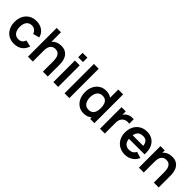

<svg xmlns="http://www.w3.org/2000/svg" viewBox="289 -2061 3401 3401"><g transform="rotate(45 1990.0 -360.0)"><path d="M304.5 15Q221 15 162 -22.2Q103 -59.5 71.8 -124Q40.5 -188.5 40 -270Q40.5 -353 72.8 -417.2Q105 -481.5 164.5 -518.2Q224 -555 306 -555Q398 -555 461.8 -508.8Q525.5 -462.5 545 -382.5L425 -350Q411 -393.5 378.5 -417.8Q346 -442 304.5 -442Q257.5 -442 227 -419.8Q196.5 -397.5 182 -358.5Q167.5 -319.5 167.5 -270Q167.5 -193 202 -145.5Q236.5 -98 304.5 -98Q352.5 -98 380.2 -120Q408 -142 422 -183.5L545 -156Q520 -73.5 457.5 -29.2Q395 15 304.5 15Z M1019 0V-260Q1019 -285.5 1015.5 -316.5Q1012 -347.5 999.2 -376.2Q986.5 -405 961.2 -423.5Q936 -442 893 -442Q870 -442 847.5 -434.5Q825 -427 806.8 -408.8Q788.5 -390.5 777.5 -358.8Q766.5 -327 766.5 -277.5L695 -308Q695 -377 721.8 -433Q748.5 -489 800.5 -522.2Q852.5 -555.5 928.5 -555.5Q988.5 -555.5 1027.5 -535.5Q1066.5 -515.5 1089.5 -484.5Q1112.5 -453.5 1123.5 -418.5Q1134.5 -383.5 1137.8 -352.2Q1141 -321 1141 -301.5V0ZM644.5 0V-720H752V-341H766.5V0Z M1281 -622V-732.5H1401.5V-622ZM1281 0V-540H1401.5V0Z M1561.5 0V-735H1682V0Z M2048.5 15Q1974 15 1918.5 -22.5Q1863 -60 1832.5 -124.5Q1802 -189 1802 -270Q1802 -352 1832.8 -416.2Q1863.5 -480.5 1920 -517.8Q1976.5 -555 2053 -555Q2130 -555 2182.2 -517.8Q2234.5 -480.5 2261.5 -416Q2288.5 -351.5 2288.5 -270Q2288.5 -189.5 2261.5 -124.8Q2234.5 -60 2181 -22.5Q2127.5 15 2048.5 15ZM2067 -93Q2115.5 -93 2145.2 -115.2Q2175 -137.5 2188.8 -177.5Q2202.5 -217.5 2202.5 -270Q2202.5 -323 2188.8 -362.8Q2175 -402.5 2146 -424.8Q2117 -447 2071 -447Q2022.5 -447 1991 -423.2Q1959.5 -399.5 1944.5 -359.2Q1929.5 -319 1929.5 -270Q1929.5 -220.5 1944.2 -180.2Q1959 -140 1989.5 -116.5Q2020 -93 2067 -93ZM2202.5 0V-379H2187.5V-720H2309V0Z M2449 0V-540H2555.5V-408.5L2542.5 -425.5Q2552.5 -452.5 2569.2 -474.8Q2586 -497 2609.5 -511.5Q2629.5 -525 2653.8 -532.8Q2678 -540.5 2703.5 -542.2Q2729 -544 2753 -540V-427.5Q2729 -434.5 2697.8 -432Q2666.5 -429.5 2641.5 -414.5Q2616.5 -401 2600.8 -380Q2585 -359 2577.5 -332.2Q2570 -305.5 2570 -274.5V0Z M3083.5 15Q3001.5 15 2939.5 -20.5Q2877.5 -56 2842.8 -119Q2808 -182 2808 -264Q2808 -352.5 2842 -417.8Q2876 -483 2936.5 -519Q2997 -555 3076.5 -555Q3160.5 -555 3219.2 -515.8Q3278 -476.5 3306.5 -405Q3335 -333.5 3328 -236.5H3208.5V-280.5Q3208 -368.5 3177.5 -409Q3147 -449.5 3081.5 -449.5Q3007.5 -449.5 2971.5 -403.8Q2935.5 -358 2935.5 -270Q2935.5 -188 2971.5 -143Q3007.5 -98 3076.5 -98Q3121 -98 3153.2 -117.8Q3185.5 -137.5 3203 -175L3322 -139Q3291 -66 3226.2 -25.5Q3161.5 15 3083.5 15ZM2897.5 -236.5V-327.5H3269V-236.5Z M3798.5 0V-260Q3798.5 -285.5 3795 -316.5Q3791.5 -347.5 3778.8 -376.2Q3766 -405 3740.8 -423.5Q3715.5 -442 3672.5 -442Q3649.5 -442 3627 -434.5Q3604.5 -427 3586.2 -408.8Q3568 -390.5 3557 -358.8Q3546 -327 3546 -277.5L3474.5 -308Q3474.5 -377 3501.2 -433Q3528 -489 3580 -522.2Q3632 -555.5 3708 -555.5Q3768 -555.5 3807 -535.5Q3846 -515.5 3869 -484.5Q3892 -453.5 3903 -418.5Q3914 -383.5 3917.2 -352.2Q3920.5 -321 3920.5 -301.5V0ZM3424 0V-540H3531.5V-372.5H3546V0Z"/></g></svg>

Font: Manrope ExtraLight
Style: Bold
Weight: 700
Version: Version 4.504